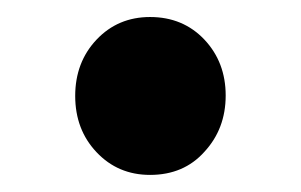

<svg xmlns="http://www.w3.org/2000/svg" viewBox="-20 -194 357 228"><path d="M158.2 13.7Q120.1 13.7 94.7 -13.2Q69.3 -40 69.3 -80.1Q69.3 -120.1 94.7 -147Q120.1 -173.8 158.2 -173.8Q197.3 -173.8 222.7 -147Q248 -120.1 248 -80.6Q248 -41 222.7 -13.7Q198.2 13.7 158.2 13.7Z"/></svg>

Font: Bpmf GenSeki Gothic B
Style: B
Weight: 700
Foundry: But Ko
Version: Version 1.320